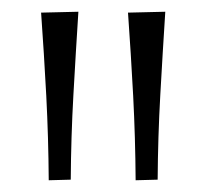

<svg xmlns="http://www.w3.org/2000/svg" viewBox="-20 -764 376 327"><path d="M63 -457Q62.5 -529.5 58.8 -601Q55 -672.5 50 -742.5L113.5 -744Q109 -674 105 -602.2Q101 -530.5 100.5 -458ZM211 -457Q210.5 -529.5 206.8 -601Q203 -672.5 198 -742.5L261.5 -744Q257 -674 253 -602.2Q249 -530.5 248.5 -458Z"/></svg>

Font: Commissioner Thin ExtraLight
Style: Regular
Weight: 250
Version: Version 1.000